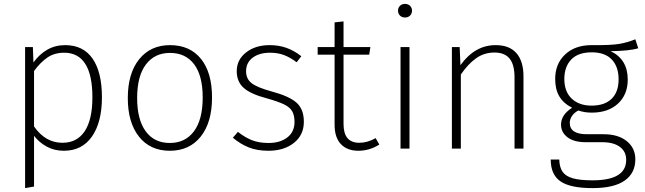

<svg xmlns="http://www.w3.org/2000/svg" viewBox="-20 -764 3316 987"><path d="M504 -264Q504 -136 453 -62.5Q402 11 308 11Q259 11 220 -10.5Q181 -32 155 -66V195L109 203V-522H149L152 -443Q182 -485 223 -508.5Q264 -532 315 -532Q408 -532 456 -462.5Q504 -393 504 -264ZM455 -264Q455 -378 418.5 -435.5Q382 -493 310 -493Q260 -493 224 -468.5Q188 -444 155 -399V-114Q213 -30 301 -30Q376 -30 415.5 -89.5Q455 -149 455 -264Z M1070 -263Q1070 -135 1012 -62Q954 11 853 11Q752 11 694.5 -61.5Q637 -134 637 -260Q637 -387 695.5 -459.5Q754 -532 854 -532Q956 -532 1013 -461.5Q1070 -391 1070 -263ZM685 -260Q685 -149 729 -89Q773 -29 853 -29Q932 -29 977 -89Q1022 -149 1022 -263Q1022 -375 978 -433.5Q934 -492 854 -492Q775 -492 730 -432.5Q685 -373 685 -260Z M1529 -475 1505 -444Q1470 -470 1438.5 -481.5Q1407 -493 1368 -493Q1313 -493 1279 -467.5Q1245 -442 1245 -398Q1245 -358 1274 -336Q1303 -314 1376 -294Q1466 -270 1504 -236.5Q1542 -203 1542 -138Q1542 -70 1491 -29.5Q1440 11 1360 11Q1301 11 1258 -6.5Q1215 -24 1177 -56L1203 -86Q1240 -57 1276 -43Q1312 -29 1360 -29Q1420 -29 1457 -57.5Q1494 -86 1494 -137Q1494 -171 1482 -192Q1470 -213 1440 -227.5Q1410 -242 1353 -258Q1269 -280 1233 -312Q1197 -344 1197 -398Q1197 -457 1245 -494.5Q1293 -532 1366 -532Q1413 -532 1452.5 -518Q1492 -504 1529 -475Z M1930 -21Q1880 11 1822 11Q1765 11 1732.5 -23Q1700 -57 1700 -123V-483H1613V-522H1700V-649L1746 -654V-522H1884L1878 -483H1746V-126Q1746 -30 1827 -30Q1869 -30 1911 -54Z M2085 0H2039V-522H2085ZM2098 -709Q2098 -694 2088 -684Q2078 -674 2062 -674Q2046 -674 2036 -684Q2026 -694 2026 -709Q2026 -724 2036 -734Q2046 -744 2062 -744Q2078 -744 2088 -734Q2098 -724 2098 -709Z M2671 -372V0H2625V-366Q2625 -432 2599.5 -463Q2574 -494 2522 -494Q2469 -494 2427.5 -464.5Q2386 -435 2349 -381V0H2303V-522H2343L2347 -429Q2421 -532 2528 -532Q2599 -532 2635 -490.5Q2671 -449 2671 -372Z M3261 -516Q3216 -502 3119 -501Q3207 -459 3207 -355Q3207 -278 3157 -231.5Q3107 -185 3022 -185Q2984 -185 2953 -196Q2932 -185 2920.5 -168Q2909 -151 2909 -132Q2909 -74 2997 -74H3083Q3158 -74 3202 -38.5Q3246 -3 3246 55Q3246 126 3191 164.5Q3136 203 3026 203Q2912 203 2861.5 168.5Q2811 134 2811 56H2855Q2856 96 2872 119Q2888 142 2924.5 152.5Q2961 163 3026 163Q3199 163 3199 58Q3199 15 3166.5 -9Q3134 -33 3076 -33H2991Q2930 -33 2897 -58.5Q2864 -84 2864 -123Q2864 -174 2921 -210Q2876 -233 2855 -269Q2834 -305 2834 -358Q2834 -436 2885 -484Q2936 -532 3021 -532Q3119 -531 3161.5 -538Q3204 -545 3246 -562ZM2881 -358Q2881 -293 2919 -257Q2957 -221 3021 -221Q3088 -221 3124 -256Q3160 -291 3160 -356Q3160 -421 3125 -458Q3090 -495 3022 -495Q2952 -495 2916.5 -458Q2881 -421 2881 -358Z"/></svg>

Font: FiraGO ExtraLight
Style: Regular
Weight: 200
Designer: bBox Type
Foundry: bBox Type GmbH
Version: Version 1.001